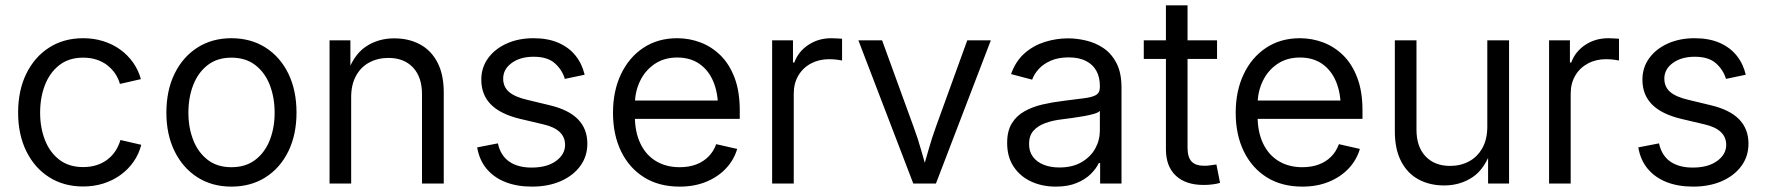

<svg xmlns="http://www.w3.org/2000/svg" viewBox="-20 -692 6662 724"><path d="M293.5 11.2Q220.7 11.2 165.5 -23.7Q110.4 -58.6 79.3 -121.6Q48.3 -184.6 48.3 -267.1Q48.3 -351.1 79.3 -414.3Q110.4 -477.5 165.5 -512.7Q220.7 -547.9 293.5 -547.9Q334.5 -547.9 369.9 -536.6Q405.3 -525.4 433.6 -504.9Q461.9 -484.4 481.9 -456.1Q502 -427.7 511.2 -393.6L432.1 -375.5Q426.8 -395.5 414.8 -413.6Q402.8 -431.6 385.5 -445.3Q368.2 -459 345 -466.8Q321.8 -474.6 293.5 -474.6Q239.7 -474.6 203.6 -446.3Q167.5 -418 149.4 -371.1Q131.3 -324.2 131.3 -267.1Q131.3 -210.9 149.4 -164.3Q167.5 -117.7 203.6 -89.8Q239.7 -62 293.5 -62Q322.3 -62 345.7 -69.8Q369.1 -77.6 386.7 -91.6Q404.3 -105.5 416.3 -124.3Q428.2 -143.1 434.1 -164.1L512.7 -146Q503.9 -111.3 483.9 -82.5Q463.9 -53.7 435.1 -32.7Q406.2 -11.7 370.4 -0.2Q334.5 11.2 293.5 11.2Z M852.5 11.7Q779.8 11.7 724.6 -23.4Q669.4 -58.6 638.4 -121.6Q607.4 -184.6 607.4 -267.1Q607.4 -351.1 638.4 -414.3Q669.4 -477.5 724.6 -512.7Q779.8 -547.9 852.5 -547.9Q925.8 -547.9 981.2 -512.7Q1036.6 -477.5 1067.4 -414.3Q1098.1 -351.1 1098.1 -267.1Q1098.1 -184.6 1067.4 -121.6Q1036.6 -58.6 981.2 -23.4Q925.8 11.7 852.5 11.7ZM852.5 -61.5Q906.7 -61.5 943.1 -89.6Q979.5 -117.7 997.6 -164.3Q1015.6 -210.9 1015.6 -267.1Q1015.6 -323.7 997.6 -370.8Q979.5 -418 943.1 -446.3Q906.7 -474.6 852.5 -474.6Q798.8 -474.6 762.7 -446.3Q726.6 -418 708.5 -371.1Q690.4 -324.2 690.4 -267.1Q690.4 -210.9 708.5 -164.3Q726.6 -117.7 762.7 -89.6Q798.8 -61.5 852.5 -61.5Z M1304.2 -325.2V0H1222.7V-540H1301.3V-410.2H1287.6Q1312 -483.9 1358.6 -515.6Q1405.3 -547.4 1466.8 -547.4Q1521.5 -547.4 1563.7 -524.7Q1606 -502 1629.6 -456.5Q1653.3 -411.1 1653.3 -343.3V0H1571.3V-336.4Q1571.3 -401.4 1537.4 -437.5Q1503.4 -473.6 1444.8 -473.6Q1404.8 -473.6 1372.8 -456.5Q1340.8 -439.5 1322.5 -406.2Q1304.2 -373 1304.2 -325.2Z M1985.8 11.7Q1930.2 11.7 1886.7 -5.1Q1843.3 -22 1815.4 -54.9Q1787.6 -87.9 1779.3 -136.2L1857.4 -151.4Q1867.7 -105 1900.4 -82.5Q1933.1 -60.1 1984.4 -60.1Q2042.5 -60.1 2076.7 -85Q2110.8 -109.9 2110.8 -145.5Q2110.8 -175.3 2090.1 -194.6Q2069.3 -213.9 2028.8 -223.1L1939.9 -244.1Q1867.2 -261.7 1831.1 -298.1Q1794.9 -334.5 1794.9 -391.6Q1794.9 -437.5 1820.6 -472.7Q1846.2 -507.8 1890.6 -527.8Q1935.1 -547.9 1991.7 -547.9Q2046.4 -547.9 2085.9 -530.5Q2125.5 -513.2 2150.1 -482.4Q2174.8 -451.7 2184.6 -410.2L2109.9 -394.5Q2100.1 -428.2 2072.5 -453.1Q2044.9 -478 1992.2 -478Q1941.9 -478 1909.7 -454.6Q1877.4 -431.2 1877.4 -395.5Q1877.4 -364.3 1899.7 -345.2Q1921.9 -326.2 1968.8 -315.4L2051.8 -295.4Q2124.5 -278.3 2159.7 -241.9Q2194.8 -205.6 2194.8 -150.4Q2194.8 -102.5 2168.2 -66.2Q2141.6 -29.8 2094.5 -9Q2047.4 11.7 1985.8 11.7Z M2543 11.7Q2464.8 11.7 2408.7 -23.4Q2352.5 -58.6 2322 -121.3Q2291.5 -184.1 2291.5 -266.6Q2291.5 -349.1 2321.8 -412.6Q2352.1 -476.1 2406.5 -512Q2460.9 -547.9 2533.7 -547.9Q2579.1 -547.9 2621.3 -532Q2663.6 -516.1 2697 -483.2Q2730.5 -450.2 2750 -398.7Q2769.5 -347.2 2769.5 -275.9V-243.7H2344.2V-313H2725.1L2687.5 -287.6Q2687.5 -342.3 2669.7 -384.8Q2651.9 -427.2 2617.4 -451.2Q2583 -475.1 2533.7 -475.1Q2484.4 -475.1 2448.5 -450.7Q2412.6 -426.3 2393.3 -386Q2374 -345.7 2374 -297.4V-254.4Q2374 -194.3 2394.8 -150.9Q2415.5 -107.4 2453.6 -84.5Q2491.7 -61.5 2543 -61.5Q2577.6 -61.5 2605 -71.8Q2632.3 -82 2651.6 -101.6Q2670.9 -121.1 2680.7 -148.4L2759.8 -130.4Q2747.6 -88.9 2717.5 -56.9Q2687.5 -24.9 2643.1 -6.6Q2598.6 11.7 2543 11.7Z M2891.6 0V-540H2970.2V-456.1H2975.1Q2990.2 -497.6 3028.1 -522.7Q3065.9 -547.9 3115.2 -547.9Q3125 -547.9 3136.7 -547.1Q3148.4 -546.4 3155.3 -545.9V-463.9Q3151.4 -464.8 3137.2 -466.8Q3123 -468.8 3106.4 -468.8Q3068.4 -468.8 3038.1 -452.6Q3007.8 -436.5 2990.5 -407.2Q2973.1 -377.9 2973.1 -338.9V0Z M3423.8 0 3216.8 -540H3306.2L3423.8 -216.8Q3441.4 -169.9 3454.3 -123.3Q3467.3 -76.7 3481 -32.2H3453.1Q3467.3 -76.7 3480.2 -123.3Q3493.2 -169.9 3510.3 -216.8L3627.4 -540H3716.3L3509.3 0Z M3961.4 11.7Q3910.2 11.7 3868.7 -7.3Q3827.1 -26.4 3802.5 -63.2Q3777.8 -100.1 3777.8 -153.3Q3777.8 -198.2 3795.4 -226.8Q3813 -255.4 3843 -272.2Q3873 -289.1 3910.6 -297.9Q3948.2 -306.6 3988.8 -311.5Q4036.6 -317.9 4067.4 -321.5Q4098.1 -325.2 4112.8 -333.7Q4127.4 -342.3 4127.4 -362.3V-367.7Q4127.4 -401.4 4114 -425.3Q4100.6 -449.2 4074.5 -462.4Q4048.3 -475.6 4009.8 -475.6Q3971.2 -475.6 3942.9 -463.4Q3914.6 -451.2 3897 -431.9Q3879.4 -412.6 3872.1 -391.6L3792.5 -412.6Q3809.6 -460.9 3842.8 -490.5Q3876 -520 3919.2 -533.7Q3962.4 -547.4 4007.8 -547.4Q4039.6 -547.4 4074.7 -539.3Q4109.9 -531.2 4140.4 -511Q4170.9 -490.7 4189.9 -454.3Q4209 -418 4209 -361.3V0H4128.4V-77.1H4123.5Q4113.8 -56.6 4093.3 -36.1Q4072.8 -15.6 4040 -2Q4007.3 11.7 3961.4 11.7ZM3974.6 -60.5Q4023.9 -60.5 4058.1 -80.3Q4092.3 -100.1 4109.9 -131.8Q4127.4 -163.6 4127.4 -199.7V-273.9Q4122.1 -267.6 4105.2 -262.7Q4088.4 -257.8 4066.4 -253.9Q4044.4 -250 4022.7 -247.1Q4001 -244.1 3985.8 -242.2Q3950.7 -238.3 3922.1 -228Q3893.6 -217.8 3877 -199Q3860.4 -180.2 3860.4 -148.9Q3860.4 -120.6 3875 -100.8Q3889.6 -81.1 3915.5 -70.8Q3941.4 -60.5 3974.6 -60.5Z M4569.3 -540V-469.7H4293V-540ZM4376.5 -671.9H4458V-135.3Q4458 -99.1 4473.4 -82.8Q4488.8 -66.4 4523.4 -66.9Q4531.7 -66.9 4544.2 -68.6Q4556.6 -70.3 4566.9 -71.8L4580.6 -2.4Q4567.4 1.5 4551.5 3.4Q4535.6 5.4 4520.5 5.4Q4451.7 5.9 4414.1 -29.3Q4376.5 -64.5 4376.5 -128.9Z M4891.1 11.7Q4813 11.7 4756.8 -23.4Q4700.7 -58.6 4670.2 -121.3Q4639.6 -184.1 4639.6 -266.6Q4639.6 -349.1 4669.9 -412.6Q4700.2 -476.1 4754.6 -512Q4809.1 -547.9 4881.8 -547.9Q4927.2 -547.9 4969.5 -532Q5011.7 -516.1 5045.2 -483.2Q5078.6 -450.2 5098.1 -398.7Q5117.7 -347.2 5117.7 -275.9V-243.7H4692.4V-313H5073.2L5035.6 -287.6Q5035.6 -342.3 5017.8 -384.8Q5000 -427.2 4965.6 -451.2Q4931.2 -475.1 4881.8 -475.1Q4832.5 -475.1 4796.6 -450.7Q4760.7 -426.3 4741.5 -386Q4722.2 -345.7 4722.2 -297.4V-254.4Q4722.2 -194.3 4742.9 -150.9Q4763.7 -107.4 4801.8 -84.5Q4839.8 -61.5 4891.1 -61.5Q4925.8 -61.5 4953.1 -71.8Q4980.5 -82 4999.8 -101.6Q5019 -121.1 5028.8 -148.4L5107.9 -130.4Q5095.7 -88.9 5065.7 -56.9Q5035.6 -24.9 4991.2 -6.6Q4946.8 11.7 4891.1 11.7Z M5425.8 7.3Q5371.1 7.3 5329.1 -15.4Q5287.1 -38.1 5263.4 -83.7Q5239.7 -129.4 5239.7 -196.8V-540H5321.3V-203.1Q5321.3 -138.7 5355.5 -102.5Q5389.6 -66.4 5448.2 -66.4Q5487.8 -66.4 5519.5 -83.5Q5551.3 -100.6 5569.8 -133.8Q5588.4 -167 5588.4 -214.8V-540H5670.4V0H5591.3V-129.9H5604.5Q5580.1 -55.7 5533.2 -24.2Q5486.3 7.3 5425.8 7.3Z M5821.3 0V-540H5899.9V-456.1H5904.8Q5919.9 -497.6 5957.8 -522.7Q5995.6 -547.9 6044.9 -547.9Q6054.7 -547.9 6066.4 -547.1Q6078.1 -546.4 6085 -545.9V-463.9Q6081.1 -464.8 6066.9 -466.8Q6052.7 -468.8 6036.1 -468.8Q5998 -468.8 5967.8 -452.6Q5937.5 -436.5 5920.2 -407.2Q5902.8 -377.9 5902.8 -338.9V0Z M6364.3 11.7Q6308.6 11.7 6265.1 -5.1Q6221.7 -22 6193.8 -54.9Q6166 -87.9 6157.7 -136.2L6235.8 -151.4Q6246.1 -105 6278.8 -82.5Q6311.5 -60.1 6362.8 -60.1Q6420.9 -60.1 6455.1 -85Q6489.3 -109.9 6489.3 -145.5Q6489.3 -175.3 6468.5 -194.6Q6447.8 -213.9 6407.2 -223.1L6318.4 -244.1Q6245.6 -261.7 6209.5 -298.1Q6173.3 -334.5 6173.3 -391.6Q6173.3 -437.5 6199 -472.7Q6224.6 -507.8 6269 -527.8Q6313.5 -547.9 6370.1 -547.9Q6424.8 -547.9 6464.4 -530.5Q6503.9 -513.2 6528.6 -482.4Q6553.2 -451.7 6563 -410.2L6488.3 -394.5Q6478.5 -428.2 6450.9 -453.1Q6423.3 -478 6370.6 -478Q6320.3 -478 6288.1 -454.6Q6255.9 -431.2 6255.9 -395.5Q6255.9 -364.3 6278.1 -345.2Q6300.3 -326.2 6347.2 -315.4L6430.2 -295.4Q6502.9 -278.3 6538.1 -241.9Q6573.2 -205.6 6573.2 -150.4Q6573.2 -102.5 6546.6 -66.2Q6520 -29.8 6472.9 -9Q6425.8 11.7 6364.3 11.7Z"/></svg>

Font: V-Inter
Style: Regular-375
Weight: 375
Designer: Rasmus Andersson
Foundry: rsms
Version: Version 4.000;git-4146feb